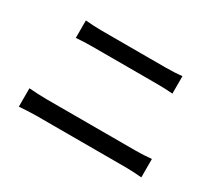

<svg xmlns="http://www.w3.org/2000/svg" viewBox="-110 -861 1176 1040"><g transform="rotate(30 478.0 -341.0)"><path d="M86 -163Q112 -161 140 -159.5Q168 -158 194 -158H756Q779 -158 804 -159.5Q829 -161 852 -163V-48Q828 -50 802 -51.5Q776 -53 756 -53H194Q168 -53 140 -51.5Q112 -50 86 -48ZM167 -634Q191 -632 218 -630.5Q245 -629 269 -629H672Q699 -629 725.5 -630.5Q752 -632 771 -634V-525Q751 -527 724 -528Q697 -529 672 -529H270Q244 -529 217 -528Q190 -527 167 -525Z"/></g></svg>

Font: Kinto Sans Med
Style: Regular
Weight: 500
Designer: Authors: Ryoko NISHIZUKA  (kana & ideographs); Paul D. Hunt (Latin, Greek & Cyrillic); Wenlong ZHANG  (bopomofo); Sandol
Foundry: Adobe Systems Incorporated, ookami Inc.
Version: Version 0.001